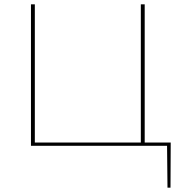

<svg xmlns="http://www.w3.org/2000/svg" viewBox="-20 -678 852 893"><path d="M773 195H759L757 0H124V-658H142V-15H635V-658H653V-15H774Z"/></svg>

Font: Ysabeau Infant Thin
Style: Regular
Weight: 200
Designer: Christian Thalmann (Catharsis Fonts)
Version: Version 0.003